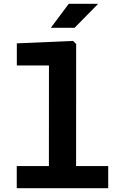

<svg xmlns="http://www.w3.org/2000/svg" viewBox="-20 -994 660 1014"><path d="M68.5 -117H551.5V0H68.5ZM238.2 0 238.6 -681.7 261.1 -648.3H68.9V-765L365.7 -777.9L382.2 -761.8L381.8 0ZM373.8 -847.1 498.6 -974H343.2L248.4 -847.1Z"/></svg>

Font: Monaspace Neon Var ExtraLight
Style: Regular
Weight: 200
Designer: Riley Cran and the Lettermatic Team
Version: Version 1.200 (Monaspace Neon Var)